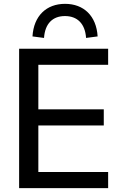

<svg xmlns="http://www.w3.org/2000/svg" viewBox="-20 -970 626 990"><path d="M537.6 0V-83H177.7V-323.2H515.1V-406.2H177.7V-635.7H537.6V-718.8H78.6V0ZM207 -774.4C211.9 -847.7 251 -887.2 314.9 -887.2C378.9 -887.2 418.9 -847.7 423.8 -774.4L483.4 -782.2C477.1 -888.2 411.6 -950.2 315.4 -950.2C219.2 -950.2 153.8 -888.2 147.5 -782.2Z"/></svg>

Font: Winston
Style: Regular
Weight: 400
Designer: Vernon Adams, Kim Jin-seong, David Berlow, Cristiano Sobral
Foundry: The Winston Project Authors
Version: Version 3.004